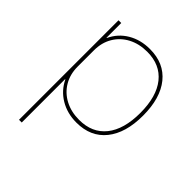

<svg xmlns="http://www.w3.org/2000/svg" viewBox="-204 -658 996 996"><g transform="rotate(45 294.5 -160.0)"><path d="M320 -530Q424 -530 481.5 -459Q539 -388 539 -260Q539 -133 481.5 -61.5Q424 10 320 10Q252 10 199.5 -21.5Q147 -53 121 -108H119V210H99V-520H119V-412H121Q147 -468 199.5 -499Q252 -530 320 -530ZM320 -510Q261 -510 215.5 -486Q170 -462 144.5 -419Q119 -376 119 -320V-200Q119 -144 144.5 -101Q170 -58 215.5 -34Q261 -10 320 -10Q415 -10 467 -75Q519 -140 519 -260Q519 -380 467 -445Q415 -510 320 -510Z"/></g></svg>

Font: M PLUS 2 Thin
Style: Regular
Weight: 100
Designer: Coji Morishita
Foundry: UNDERFOREST DESIGN
Version: Version 1.001